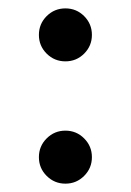

<svg xmlns="http://www.w3.org/2000/svg" viewBox="-20 -440 313 460"><path d="M91.8 -311.5Q73.2 -330.1 73.2 -356.4Q73.2 -382.8 91.8 -401.4Q110.4 -419.9 136.7 -419.9Q163.1 -419.9 181.6 -401.4Q200.2 -382.8 200.2 -356.4Q200.2 -330.1 181.6 -311.5Q163.1 -293 136.7 -293Q110.4 -293 91.8 -311.5ZM91.8 -18.6Q73.2 -37.1 73.2 -63.5Q73.2 -89.8 91.8 -108.4Q110.4 -127 136.7 -127Q163.1 -127 181.6 -108.4Q200.2 -89.8 200.2 -63.5Q200.2 -37.1 181.6 -18.6Q163.1 0 136.7 0Q110.4 0 91.8 -18.6Z"/></svg>

Font: Samim FD
Style: FD
Weight: 400
Foundry: DejaVu fonts team - Redesigned by Saber Rastikerdar
Version: Version 4.00 December 17, 2020